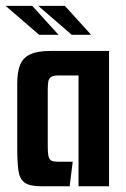

<svg xmlns="http://www.w3.org/2000/svg" viewBox="-23 -647 439 667"><path d="M119.8 0Q80.5 0 63 -12.3Q45.5 -24.6 41.2 -53.3Q36.9 -81.9 36.9 -130.3V-357.9Q36.9 -396.9 46.9 -421.7Q56.8 -446.4 81.8 -458.2Q106.8 -470 151.8 -470H355.8V0H249.8V-384.9H180.1Q163.3 -384.9 155.2 -380Q147.2 -375.1 145 -364.6Q142.9 -354 142.9 -335.5V-137.4Q142.9 -114.3 145.9 -103.1Q148.9 -91.9 156.4 -88.5Q163.9 -85.1 178.4 -85.1H229.6L219 0ZM113 -526.1 -3.5 -626.7H89L180.3 -526.1ZM226.3 -526.1 109.8 -626.7H202.3L293.6 -526.1Z"/></svg>

Font: Smooch Sans Thin
Style: Regular
Weight: 100
Designer: Robert E. Leuschke
Foundry: Robert E. Leuschke
Version: Version 1.010